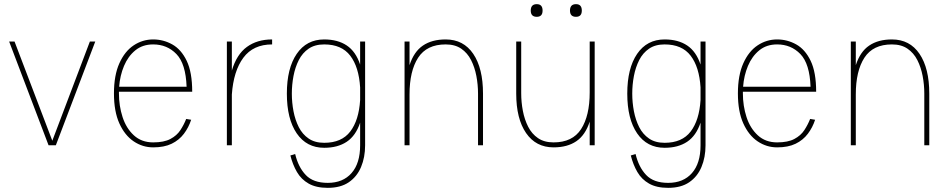

<svg xmlns="http://www.w3.org/2000/svg" viewBox="-20 -700 4587 925"><path d="M214 0 24 -500H50L232 -22L413 -500H439L249 0Z M877 -127 901 -123Q889 -86 866 -55.5Q843 -25 807 -7.5Q771 10 718 10Q667 10 624 -19Q581 -48 555 -105.5Q529 -163 529 -250Q529 -337 555 -395Q581 -453 624 -481.5Q667 -510 718 -510Q767 -510 810 -486Q853 -462 879.5 -407Q906 -352 906 -258H553Q553 -254 553 -250Q553 -190 570.5 -136Q588 -82 625 -48Q662 -14 718 -14Q770 -14 801 -30.5Q832 -47 849 -73Q866 -99 877 -127ZM718 -486Q667 -486 632 -457.5Q597 -429 577.5 -382.5Q558 -336 554 -282H879Q875 -393 830 -439.5Q785 -486 718 -486Z M1073 0V-500H1097V-360Q1120 -438 1169.5 -474Q1219 -510 1291 -510V-486Q1200 -486 1152.5 -422Q1105 -358 1097 -245V0Z M1386 -249Q1386 -206 1394 -164Q1402 -122 1419.5 -87.5Q1437 -53 1467 -32.5Q1497 -12 1542 -12Q1626 -12 1667.5 -66.5Q1709 -121 1715 -218V-279Q1709 -377 1667.5 -431.5Q1626 -486 1542 -486Q1497 -486 1467 -465.5Q1437 -445 1419.5 -410.5Q1402 -376 1394 -334Q1386 -292 1386 -249ZM1739 0Q1739 58 1719.5 104.5Q1700 151 1660.5 178Q1621 205 1559 205Q1503 205 1467 184.5Q1431 164 1410.5 128.5Q1390 93 1379 49L1402 42Q1417 105 1453 143Q1489 181 1559 181Q1632 181 1673.5 134Q1715 87 1715 0V-109Q1694 -46 1650.5 -17Q1607 12 1542 12Q1457 12 1409.5 -57.5Q1362 -127 1362 -249Q1362 -371 1409.5 -440.5Q1457 -510 1542 -510Q1607 -510 1650.5 -481Q1694 -452 1715 -389V-500H1739Z M1929 0V-500H1953V-386Q1974 -451 2017.5 -480.5Q2061 -510 2127 -510Q2213 -510 2260 -440.5Q2307 -371 2307 -249V0H2283V-249Q2283 -292 2275 -334Q2267 -376 2249.5 -410.5Q2232 -445 2202 -465.5Q2172 -486 2127 -486Q2036 -486 1994.5 -422Q1953 -358 1953 -245V0Z M2537 -649Q2537 -680 2566 -680Q2594 -680 2594 -649Q2594 -619 2566 -619Q2537 -619 2537 -649ZM2726 -649Q2726 -680 2755 -680Q2783 -680 2783 -649Q2783 -619 2755 -619Q2726 -619 2726 -649ZM2491 -251Q2491 -208 2499 -166Q2507 -124 2524.5 -89.5Q2542 -55 2572 -34.5Q2602 -14 2647 -14Q2738 -14 2779.5 -78Q2821 -142 2821 -255V-500H2845V0H2821V-114Q2800 -49 2756.5 -19.5Q2713 10 2647 10Q2562 10 2514.5 -59Q2467 -128 2467 -249V-500H2491Z M3026 -249Q3026 -206 3034 -164Q3042 -122 3059.5 -87.5Q3077 -53 3107 -32.5Q3137 -12 3182 -12Q3266 -12 3307.5 -66.5Q3349 -121 3355 -218V-279Q3349 -377 3307.5 -431.5Q3266 -486 3182 -486Q3137 -486 3107 -465.5Q3077 -445 3059.5 -410.5Q3042 -376 3034 -334Q3026 -292 3026 -249ZM3379 0Q3379 58 3359.5 104.5Q3340 151 3300.5 178Q3261 205 3199 205Q3143 205 3107 184.5Q3071 164 3050.5 128.5Q3030 93 3019 49L3042 42Q3057 105 3093 143Q3129 181 3199 181Q3272 181 3313.5 134Q3355 87 3355 0V-109Q3334 -46 3290.5 -17Q3247 12 3182 12Q3097 12 3049.5 -57.5Q3002 -127 3002 -249Q3002 -371 3049.5 -440.5Q3097 -510 3182 -510Q3247 -510 3290.5 -481Q3334 -452 3355 -389V-500H3379Z M3883 -127 3907 -123Q3895 -86 3872 -55.5Q3849 -25 3813 -7.5Q3777 10 3724 10Q3673 10 3630 -19Q3587 -48 3561 -105.5Q3535 -163 3535 -250Q3535 -337 3561 -395Q3587 -453 3630 -481.5Q3673 -510 3724 -510Q3773 -510 3816 -486Q3859 -462 3885.5 -407Q3912 -352 3912 -258H3559Q3559 -254 3559 -250Q3559 -190 3576.5 -136Q3594 -82 3631 -48Q3668 -14 3724 -14Q3776 -14 3807 -30.5Q3838 -47 3855 -73Q3872 -99 3883 -127ZM3724 -486Q3673 -486 3638 -457.5Q3603 -429 3583.5 -382.5Q3564 -336 3560 -282H3885Q3881 -393 3836 -439.5Q3791 -486 3724 -486Z M4079 0V-500H4103V-386Q4124 -451 4167.5 -480.5Q4211 -510 4277 -510Q4363 -510 4410 -440.5Q4457 -371 4457 -249V0H4433V-249Q4433 -292 4425 -334Q4417 -376 4399.5 -410.5Q4382 -445 4352 -465.5Q4322 -486 4277 -486Q4186 -486 4144.5 -422Q4103 -358 4103 -245V0Z"/></svg>

Font: Haskoy Thin
Style: Regular
Weight: 100
Designer: Ertekin Erdin
Foundry: Ertekin Erdin
Version: Version 2.000; ttfautohint (v1.8.4.7-5d5b)